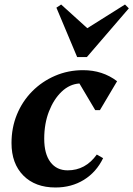

<svg xmlns="http://www.w3.org/2000/svg" viewBox="-20 -817 591 851"><path d="M226 14Q136 14 83.5 -39Q31 -92 31 -183Q31 -251 55 -309.5Q79 -368 122.5 -412Q166 -456 224 -481Q282 -506 348 -506Q435 -506 499 -457L423 -329H402L332 -447Q288 -444 253 -410.5Q218 -377 197 -323Q176 -269 176 -202Q176 -135 203.5 -98.5Q231 -62 280 -62Q359 -62 409 -132L437 -116Q407 -54 352 -20Q297 14 226 14ZM322 -564 230 -783 251 -797 367 -692 534 -797 551 -780 365 -564Z"/></svg>

Font: Platypi SemiBold
Style: Italic
Weight: 600
Italic angle: -13°
Designer: David Sargent
Foundry: Bolt Cutter Type
Version: Version 1.200; ttfautohint (v1.8.4.7-5d5b)